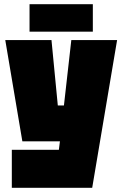

<svg xmlns="http://www.w3.org/2000/svg" viewBox="-20 -890 580 910"><path d="M36 0V-180H259L264 -220H86L5 -700H224L254 -390H283L318 -700H535L417 0ZM120 -740V-870H420V-740Z"/></svg>

Font: Tektur Condensed Black
Style: Regular
Weight: 900
Width: 3
Designer: Adam Jagosz
Foundry: Adam Jagosz
Version: Version 1.005;gftools[0.9.30]